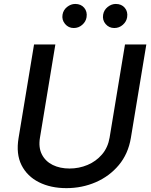

<svg xmlns="http://www.w3.org/2000/svg" viewBox="-20 -956 778 988"><path d="M623.2 -727.3H733L653.4 -246.1Q639.6 -164.1 591.3 -106.4Q543 -48.7 472.5 -18.3Q402 12.1 321.7 12.1Q241.1 12.1 180.4 -18.3Q119.7 -48.7 90.7 -106.4Q61.8 -164.1 75.6 -246.1L155.2 -727.3H264.9L185.7 -247.9Q177.2 -197.1 195.5 -161.4Q213.8 -125.7 251.2 -107.2Q288.7 -88.8 337.7 -88.8Q386.4 -88.8 430.4 -107.2Q474.4 -125.7 505 -161.4Q535.5 -197.1 544 -247.9ZM568.2 -811.8Q541.2 -811.8 523.6 -832.2Q506 -852.6 510.7 -880.7Q514.9 -904.8 534.3 -920.3Q553.6 -935.7 576 -935.7Q605.5 -935.7 622.2 -915.8Q638.8 -896 634.2 -867.2Q630.7 -844.8 612 -828.3Q593.4 -811.8 568.2 -811.8ZM359.4 -811.8Q332.4 -811.8 314.8 -832.7Q297.2 -853.7 301.8 -880.7Q305.8 -904.8 325.3 -920.3Q344.8 -935.7 367.2 -935.7Q396.7 -935.7 413.4 -915.8Q430 -896 425.4 -867.2Q421.9 -844.8 403.2 -828.3Q384.6 -811.8 359.4 -811.8Z"/></svg>

Font: Inter UI Medium
Style: Italic
Weight: 500
Italic angle: 9.39999°
Designer: Rasmus Andersson
Foundry: rsms
Version: 3.2;8d6f07862